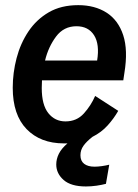

<svg xmlns="http://www.w3.org/2000/svg" viewBox="-20 -532 523 728"><path d="M222.5 11.7Q133.3 11.7 80.8 -42.5Q28.3 -96.7 28.3 -199.2Q28.3 -255.8 42.9 -311.7Q57.5 -367.5 87.9 -412.9Q118.3 -458.3 165 -485.4Q211.7 -512.5 276.7 -512.5Q339.2 -512.5 383.8 -484.2Q428.3 -455.8 447.1 -398.8Q465.8 -341.7 451.7 -255.8L447.5 -227.5H139.2Q138.3 -212.5 138.3 -198.3Q138.3 -134.2 163.3 -102.9Q188.3 -71.7 228.3 -71.7Q270.8 -71.7 297.9 -101.7Q325 -131.7 340.8 -168.3L428.3 -111.7Q411.7 -82.5 387.9 -56.2Q364.2 -30 330.8 -13.3Q308.3 4.2 296.7 20.4Q285 36.7 285 56.7Q285 78.3 299.2 89.2Q313.3 100 338.3 100Q350.8 100 365.8 97.9Q380.8 95.8 394.2 92.5L381.7 165Q365.8 169.2 345.8 172.1Q325.8 175 305.8 175Q249.2 175 221.2 150.4Q193.3 125.8 193.3 91.7Q193.3 70.8 203.3 50.8Q213.3 30.8 235.8 11.7Q229.2 11.7 222.5 11.7ZM270 -432.5Q221.7 -432.5 192.5 -393.3Q163.3 -354.2 150.8 -302.5H348.3Q358.3 -364.2 336.7 -398.3Q315 -432.5 270 -432.5Z"/></svg>

Font: Familjen Grotesk Medium
Style: Italic
Weight: 500
Italic angle: -9.46201°
Designer: Anders Wikstroem, Jonas Baeckman, Matilda Gysing, Kristian Moeller
Foundry: Familjen STHLM AB
Version: Version 2.002; ttfautohint (v1.8.4.7-5d5b)